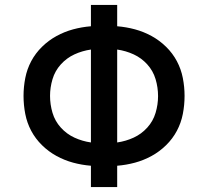

<svg xmlns="http://www.w3.org/2000/svg" viewBox="-20 -755 840 775"><path d="M347 0V-86Q310 -89 275 -98.5Q240 -108 208 -125.5Q176 -143 149.5 -169Q123 -195 106 -227Q89 -259 82 -295Q75 -331 75 -368Q75 -404 82 -440Q89 -476 106 -508Q123 -540 149.5 -566Q176 -592 208 -609.5Q240 -627 275 -636.5Q310 -646 347 -649V-735H453V-649Q490 -646 525 -636.5Q560 -627 592 -609.5Q624 -592 650.5 -566Q677 -540 694 -508Q711 -476 718 -440Q725 -404 725 -368Q725 -331 718 -295Q711 -259 694 -227Q677 -195 650.5 -169Q624 -143 592 -125.5Q560 -108 525 -98.5Q490 -89 453 -86V0ZM347 -180V-555Q312 -550 280.5 -535.5Q249 -521 225.5 -495Q202 -469 192 -435.5Q182 -402 182 -368Q182 -333 192 -299.5Q202 -266 225.5 -240Q249 -214 280.5 -199.5Q312 -185 347 -180ZM453 -180Q488 -185 519.5 -199.5Q551 -214 574.5 -240Q598 -266 608 -299.5Q618 -333 618 -367Q618 -402 608 -435.5Q598 -469 574.5 -495Q551 -521 519.5 -535.5Q488 -550 453 -555Z"/></svg>

Font: Iosevka Aile Semibold
Style: Regular
Weight: 600
Designer: Belleve Invis
Foundry: Belleve Invis
Version: Version 31.1.0; ttfautohint (v1.8.4)